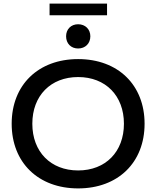

<svg xmlns="http://www.w3.org/2000/svg" viewBox="-20 -1039 870 1069"><path d="M415 10C637 10 785 -134 785 -350C785 -566 637 -710 415 -710C193 -710 45 -566 45 -350C45 -134 193 10 415 10ZM415 -90C262 -90 160 -194 160 -350C160 -506 262 -610 415 -610C568 -610 670 -506 670 -350C670 -194 568 -90 415 -90ZM415 -904C375 -904 348 -876 348 -837C348 -797 375 -769 415 -769C455 -769 483 -797 483 -837C483 -876 455 -904 415 -904ZM256 -954H576V-1019H256Z"/></svg>

Font: Gully Medium
Style: Regular
Weight: 500
Designer: jaikishan Patel
Foundry: MagicType
Version: Version 1.000;Glyphs 3.2 (3242)